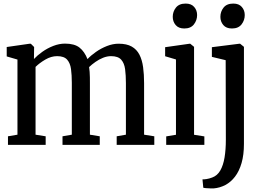

<svg xmlns="http://www.w3.org/2000/svg" viewBox="-20 -809 1448 1072"><path d="M24.5 0V-48L77.5 -57V-476.5L17.5 -494V-546.5L146 -565L152.5 -564.5L170.5 -546.5L169.5 -479.5Q188 -499.5 216 -519.5Q244 -539.5 277.2 -552.5Q310.5 -565.5 343 -565.5Q396 -565.5 424 -543.2Q452 -521 468.5 -479Q487.5 -499.5 515.8 -519.2Q544 -539 577 -552Q610 -565 642.5 -565Q687.5 -565 715.5 -549Q743.5 -533 758.5 -503.8Q773.5 -474.5 779 -434Q784.5 -393.5 784.5 -344.5V-57L841.5 -48V0H631.5V-48L683 -57V-345Q683 -388.5 678.5 -422.5Q674 -456.5 656.5 -476Q639 -495.5 600 -495.5Q578 -495.5 555.5 -486.5Q533 -477.5 512.8 -463.2Q492.5 -449 477.5 -434.5Q479.5 -422 480.5 -407.8Q481.5 -393.5 481.8 -377.5Q482 -361.5 482 -343V-57L537 -48V0H329V-48L381 -57V-347Q381 -390 376.5 -423.2Q372 -456.5 354.8 -476Q337.5 -495.5 299 -495.5Q265.5 -495.5 232.8 -476.2Q200 -457 178.5 -435.5V-57L235 -48V0Z M908 0V-47.5L962.5 -56.5V-477L902 -495V-545.5L1039.5 -565H1042L1063.5 -547.5V-56.5L1121 -47.5V0ZM1008.5 -650Q977 -650 960.8 -669.2Q944.5 -688.5 944.5 -715Q944.5 -744 962.2 -766.5Q980 -789 1016 -789H1017Q1048 -789 1064.2 -770.2Q1080.5 -751.5 1080.5 -725Q1080.5 -696 1062.8 -673Q1045 -650 1009.5 -650Z M1172.5 243Q1166.5 243 1154.2 242.8Q1142 242.5 1130.2 241.5Q1118.5 240.5 1115 239L1110.5 192.5Q1117.5 193 1132.8 190.8Q1148 188.5 1165 182Q1193.5 171.5 1210 142.8Q1226.5 114 1233.8 70Q1241 26 1241 -29.5L1240 -473L1163 -491.5V-545.5L1317.5 -565H1320.5L1342 -547.5V-6Q1342 55.5 1328.8 101.2Q1315.5 147 1292 177.5Q1268.5 208 1238 224Q1207.5 240 1172.5 243ZM1274.5 -650Q1243 -650 1226.8 -669.2Q1210.5 -688.5 1210.5 -715Q1210.5 -744 1228.2 -766.5Q1246 -789 1282 -789H1283Q1314 -789 1330.2 -770.2Q1346.5 -751.5 1346.5 -725Q1346.5 -696 1328.8 -673Q1311 -650 1275.5 -650Z"/></svg>

Font: Merriweather 24pt SemiCondensed
Style: Regular
Weight: 400
Width: 4
Designer: Eben Sorkin
Foundry: Eben Sorkin
Version: Version 2.100